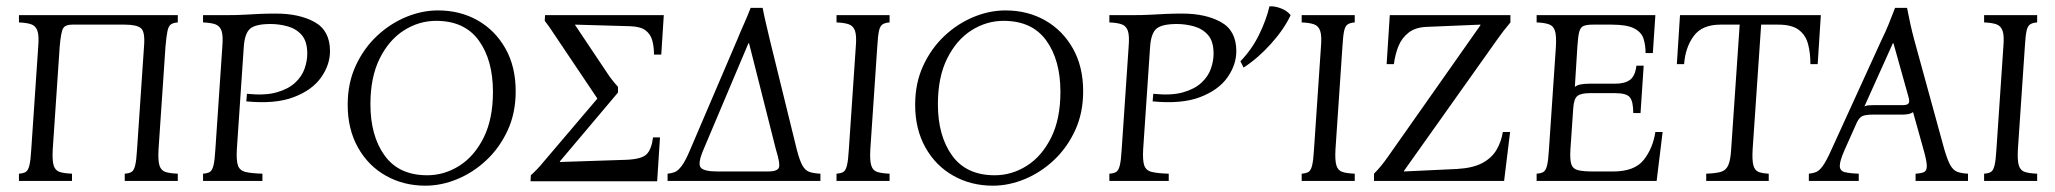

<svg xmlns="http://www.w3.org/2000/svg" viewBox="-20 -573 6509 608"><path d="M504 -425 482 -100Q480 -65 485 -49Q490 -33 504 -28.5Q518 -24 543 -23V0H375V-23Q389 -24 396.5 -28.5Q404 -33 408 -49Q412 -65 414 -100L436 -425Q440 -472 426.5 -483.5Q413 -495 375 -495H208Q187 -495 180 -483.5Q173 -472 169 -425L147 -100Q145 -65 150 -49Q155 -33 169 -28.5Q183 -24 208 -23V0H40V-23Q54 -24 61.5 -28.5Q69 -33 73 -49Q77 -65 79 -100L101 -425Q104 -460 98.5 -475.5Q93 -491 79 -496Q65 -501 40 -502V-525H543V-502Q529 -501 521.5 -496Q514 -491 510.5 -475.5Q507 -460 504 -425Z M623 0V-23Q637 -24 644.5 -28.5Q652 -33 656 -49Q660 -65 662 -100L684 -425Q687 -460 681.5 -475.5Q676 -491 662 -496Q648 -501 623 -502V-525H692Q730 -525 755.5 -526.5Q781 -528 803.5 -529Q826 -530 854 -530Q928 -530 976.5 -503Q1025 -476 1025 -411Q1025 -368 997 -328Q969 -288 910.5 -265.5Q852 -243 760 -252L762 -276Q819 -270 856 -280.5Q893 -291 914.5 -311Q936 -331 944.5 -355.5Q953 -380 953 -403Q953 -442 935.5 -462Q918 -482 891 -489.5Q864 -497 837 -497Q790 -497 772.5 -482.5Q755 -468 752 -425L730 -100Q728 -65 733.5 -49Q739 -33 757.5 -28.5Q776 -24 811 -23V0Z M1327 15Q1258 15 1202 -16.5Q1146 -48 1113.5 -106Q1081 -164 1081 -241Q1081 -310 1106.5 -365Q1132 -420 1173.5 -459Q1215 -498 1265.5 -519Q1316 -540 1367 -540Q1437 -540 1492.5 -508.5Q1548 -477 1580.5 -419.5Q1613 -362 1613 -284Q1613 -215 1587.5 -160Q1562 -105 1520.5 -66Q1479 -27 1428.5 -6Q1378 15 1327 15ZM1333 -18Q1387 -18 1434.5 -48Q1482 -78 1511.5 -137Q1541 -196 1541 -282Q1541 -383 1496 -445Q1451 -507 1361 -507Q1307 -507 1259.5 -477Q1212 -447 1182.5 -388Q1153 -329 1153 -243Q1153 -143 1198 -80.5Q1243 -18 1333 -18Z M1937 -280 1753 -62V-60L1964 -67Q2011 -69 2027 -84Q2043 -99 2048 -138H2070L2061 1H1660L1661 -18Q1672 -28 1682.5 -39Q1693 -50 1700 -59L1871 -260V-262L1734 -466Q1727 -477 1718.5 -489Q1710 -501 1705 -507L1706 -525H2082L2074 -400H2051Q2051 -425 2045.5 -445Q2040 -465 2024 -477Q2008 -489 1975 -490L1801 -495V-494L1904 -340Q1909 -332 1918 -320.5Q1927 -309 1937 -298Z M2578 -23V0H2094V-23Q2106 -24 2116.5 -28Q2127 -32 2139 -48Q2151 -64 2166 -100L2314 -446Q2325 -473 2336 -497.5Q2347 -522 2357 -548H2395Q2400 -522 2406 -497Q2412 -472 2418 -446L2503 -100Q2512 -65 2521 -49Q2530 -33 2543.5 -28.5Q2557 -24 2578 -23ZM2208 -100Q2189 -56 2198.5 -43Q2208 -30 2252 -30H2412Q2440 -30 2446 -41Q2452 -52 2437 -100L2352 -436H2350Z M2629 0V-23Q2643 -24 2650.5 -28.5Q2658 -33 2662 -49Q2666 -65 2668 -100L2690 -425Q2693 -460 2687.5 -475.5Q2682 -491 2668 -496Q2654 -501 2629 -502V-525H2797V-502Q2783 -501 2775 -496Q2767 -491 2763.5 -475.5Q2760 -460 2758 -425L2736 -100Q2734 -65 2739 -49Q2744 -33 2758 -28.5Q2772 -24 2797 -23V0Z M3124 15Q3055 15 2999 -16.5Q2943 -48 2910.5 -106Q2878 -164 2878 -241Q2878 -310 2903.5 -365Q2929 -420 2970.5 -459Q3012 -498 3062.5 -519Q3113 -540 3164 -540Q3234 -540 3289.5 -508.5Q3345 -477 3377.5 -419.5Q3410 -362 3410 -284Q3410 -215 3384.5 -160Q3359 -105 3317.5 -66Q3276 -27 3225.5 -6Q3175 15 3124 15ZM3130 -18Q3184 -18 3231.5 -48Q3279 -78 3308.5 -137Q3338 -196 3338 -282Q3338 -383 3293 -445Q3248 -507 3158 -507Q3104 -507 3056.5 -477Q3009 -447 2979.5 -388Q2950 -329 2950 -243Q2950 -143 2995 -80.5Q3040 -18 3130 -18Z M3493 0V-23Q3507 -24 3514.5 -28.5Q3522 -33 3526 -49Q3530 -65 3532 -100L3554 -425Q3557 -460 3551.5 -475.5Q3546 -491 3532 -496Q3518 -501 3493 -502V-525H3562Q3600 -525 3625.5 -526.5Q3651 -528 3673.5 -529Q3696 -530 3724 -530Q3798 -530 3846.5 -503Q3895 -476 3895 -411Q3895 -368 3867 -328Q3839 -288 3780.5 -265.5Q3722 -243 3630 -252L3632 -276Q3689 -270 3726 -280.5Q3763 -291 3784.5 -311Q3806 -331 3814.5 -355.5Q3823 -380 3823 -403Q3823 -442 3805.5 -462Q3788 -482 3761 -489.5Q3734 -497 3707 -497Q3660 -497 3642.5 -482.5Q3625 -468 3622 -425L3600 -100Q3598 -65 3603.5 -49Q3609 -33 3627.5 -28.5Q3646 -24 3681 -23V0Z M4102 0V-23Q4116 -24 4123.5 -28.5Q4131 -33 4135 -49Q4139 -65 4141 -100L4163 -425Q4166 -460 4160.5 -475.5Q4155 -491 4141 -496Q4127 -501 4102 -502V-525H4270V-502Q4256 -501 4248 -496Q4240 -491 4236.5 -475.5Q4233 -460 4231 -425L4209 -100Q4207 -65 4212 -49Q4217 -33 4231 -28.5Q4245 -24 4270 -23V0ZM4000 -553Q4017 -554 4036.5 -546.5Q4056 -539 4067 -525Q4046 -480 4004.5 -434Q3963 -388 3918 -359L3908 -379Q3944 -416 3967 -463Q3990 -510 4000 -553Z M4331 0V-23Q4343 -35 4354 -48.5Q4365 -62 4374 -75L4668 -493V-495L4500 -488Q4463 -487 4441 -470Q4419 -453 4408.5 -427Q4398 -401 4394 -370H4371L4381 -525H4763V-502Q4752 -489 4741.5 -475.5Q4731 -462 4722 -449L4426 -32V-30L4595 -38Q4645 -41 4674.5 -57Q4704 -73 4719 -98.5Q4734 -124 4739 -155H4762L4743 0Z M4846 0V-23Q4860 -24 4867.5 -28.5Q4875 -33 4879 -49Q4883 -65 4885 -100L4907 -425Q4909 -460 4904 -475.5Q4899 -491 4885 -496Q4871 -501 4846 -502V-525H5222L5214 -405H5191Q5191 -430 5184.5 -450.5Q5178 -471 5155 -483Q5132 -495 5084 -495H5024Q5005 -495 4995 -491Q4985 -487 4981 -472.5Q4977 -458 4975 -425L4967 -298Q4975 -304 4987 -306Q4999 -308 5014 -308H5095Q5125 -308 5141.5 -320Q5158 -332 5162 -365H5185L5175 -215H5152Q5152 -251 5141.5 -264.5Q5131 -278 5095 -278H5014Q4986 -278 4975 -269Q4964 -260 4962 -231L4953 -100Q4951 -67 4956 -52.5Q4961 -38 4977.5 -34Q4994 -30 5024 -30H5088Q5156 -30 5185 -66.5Q5214 -103 5222 -155H5245L5226 0Z M5383 0V-23Q5412 -24 5428.5 -28.5Q5445 -33 5452.5 -49Q5460 -65 5462 -100L5489 -495H5428Q5370 -495 5343.5 -459Q5317 -423 5313 -370H5290L5300 -525H5746L5736 -370H5713Q5713 -405 5705.5 -433.5Q5698 -462 5676 -478.5Q5654 -495 5611 -495H5557L5530 -100Q5528 -65 5532.5 -49Q5537 -33 5549 -28.5Q5561 -24 5581 -23V0Z M6137 -100Q6147 -66 6156 -50Q6165 -34 6178 -29Q6191 -24 6212 -23V0H6046V-23Q6065 -24 6073.5 -28.5Q6082 -33 6081.5 -49Q6081 -65 6071 -100L6038 -218Q6031 -213 6021.5 -211.5Q6012 -210 6002 -210H5910Q5890 -210 5879 -206Q5868 -202 5860 -185L5822 -100Q5806 -64 5806 -48Q5806 -32 5821.5 -28Q5837 -24 5866 -23V0H5708V-23Q5720 -24 5730.5 -28Q5741 -32 5752.5 -48Q5764 -64 5780 -100L5938 -446Q5951 -472 5961 -497Q5971 -522 5981 -548H6019Q6024 -522 6029.5 -497Q6035 -472 6042 -446ZM6005 -240Q6020 -240 6024 -246Q6028 -252 6023 -268L5976 -436H5974L5884 -236Q5890 -239 5897 -239.5Q5904 -240 5912 -240Z M6263 0V-23Q6277 -24 6284.5 -28.5Q6292 -33 6296 -49Q6300 -65 6302 -100L6324 -425Q6327 -460 6321.5 -475.5Q6316 -491 6302 -496Q6288 -501 6263 -502V-525H6431V-502Q6417 -501 6409 -496Q6401 -491 6397.5 -475.5Q6394 -460 6392 -425L6370 -100Q6368 -65 6373 -49Q6378 -33 6392 -28.5Q6406 -24 6431 -23V0Z"/></svg>

Font: Bona Nova SC
Style: Italic
Weight: 400
Italic angle: -4°
Designer: Mateusz Machalski
Foundry: Capitalics
Version: Version 4.001; ttfautohint (v1.8.4.7-5d5b)